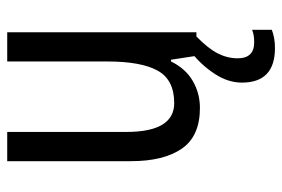

<svg xmlns="http://www.w3.org/2000/svg" viewBox="-148 -430 800 545"><g transform="rotate(-90 252.5 -157.0)"><path d="M434 -537V0H367L356 -72H351Q331 -31 296 -10.5Q261 10 219 10Q139 10 103.5 -41.5Q68 -93 68 -186V-537H151V-199Q151 -63 233 -63Q299 -63 325 -110Q351 -157 351 -253V-537ZM360 117Q360 164 405 164Q417 164 425.5 162.5Q434 161 441 158V214Q431 218 418 220.5Q405 223 389 223Q291 223 291 129Q291 90 315.5 52.5Q340 15 375 -13L422 0Q388 33 374 60.5Q360 88 360 117Z"/></g></svg>

Font: Noto Sans Tamil Condensed
Style: Regular
Weight: 400
Width: 3
Designer: Jelle Bosma - Monotype Design Team
Foundry: Monotype Imaging Inc.
Version: Version 2.004; ttfautohint (v1.8.4.7-5d5b)